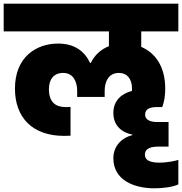

<svg xmlns="http://www.w3.org/2000/svg" viewBox="-34 -760 986 1040"><path d="M-14 -590H556V-510C509 -491 477 -459 458 -419H454C426 -479 373 -524 281 -524C162 -524 47 -451 47 -280C47 -124 141 -24 313 -24C320 -24 332 -24 348 -25V-181C337 -180 328 -180 321 -180C269 -180 231 -205 231 -277C231 -330 257 -365 308 -365C364 -365 384 -316 384 -268V-235H533V-268C533 -316 553 -365 610 -365C655 -365 681 -332 681 -281C681 -275 681 -270 680 -267C627 -254 580 -217 580 -148C580 -78 628 -41 683 -31V-28C622 -13 580 34 580 97C580 217 694 260 802 260C845 260 899 254 932 239V106C919 111 872 121 830 121C794 121 751 115 751 78C751 41 788 34 828 34H879V-99H818C785 -99 752 -108 752 -139C752 -172 782 -180 817 -180H845C856 -211 861 -243 861 -280C861 -401 806 -474 731 -506V-590H932V-740H-14Z"/></svg>

Font: SVN-Poppins ExtraBold
Style: Regular
Weight: 800
Designer: Ninad Kale (Devanagari), Jonny Pinhorn (Latin)
Foundry: Indian Type Foundry
Version: Version 3.002 2017; ttfautohint (v1.8.3)